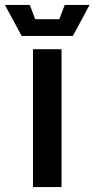

<svg xmlns="http://www.w3.org/2000/svg" viewBox="-87 -760 384 780"><path d="M47 0V-560H163V0ZM176 -740H277L209 -614H1L-67 -740H34L56 -682H154Z"/></svg>

Font: Tektur SemiCondensed Medium
Style: Regular
Weight: 500
Width: 4
Designer: Adam Jagosz
Foundry: Adam Jagosz
Version: Version 1.005;gftools[0.9.30]